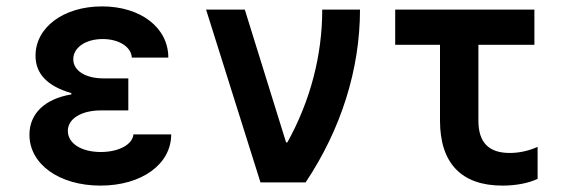

<svg xmlns="http://www.w3.org/2000/svg" viewBox="-20 -570 1780 600"><path d="M392 -390H506C506 -484 419 -550 299 -550C178 -550 91 -484 91 -396C91 -340 127 -301 203 -279V-275C120 -261 72 -215 72 -149C72 -57 165 10 294 10C423 10 515 -57 515 -150H397C394 -118 351 -95 295 -95C234 -95 192 -122 192 -161C192 -199 234 -225 296 -225H381V-325H304C247 -325 209 -349 209 -385C209 -421 247 -448 301 -448C351 -448 390 -424 392 -390Z M794 0H935C1046 -166 1105 -354 1105 -540H987C987 -397 950 -255 878 -125H874L745 -540H624Z M1475 -193V-430H1650V-540H1215V-430H1355V-193C1355 -60 1422 10 1550 10C1591 10 1630 3 1660 -11V-111C1631 -98 1601 -92 1573 -92C1507 -92 1475 -125 1475 -193Z"/></svg>

Font: CommitMono-dimboump
Style: Bold
Weight: 700
Monospace: yes
Designer: Eigil Nikolajsen
Foundry: Eigil Nikolajsen
Version: Version 1.143